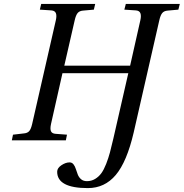

<svg xmlns="http://www.w3.org/2000/svg" viewBox="-20 -712 932 974"><path d="M40 0 45.9 -28.8 101.1 -35.2Q119.1 -36.6 128.2 -46.9Q137.2 -57.1 143.1 -83L263.2 -608.9Q268.6 -632.8 263.4 -645.3Q258.3 -657.7 241.2 -659.2L182.1 -663.1L189 -691.9H462.9L456.1 -663.1L400.9 -658.2Q382.8 -656.7 373.8 -645.8Q364.7 -634.8 358.9 -608.9L306.2 -378.9H640.1L691.9 -608.9Q697.3 -632.8 692.1 -645.3Q687 -657.7 669.9 -659.2L610.8 -663.1L618.2 -691.9H892.1L884.8 -663.1L830.1 -658.2Q812 -656.7 803 -645.8Q793.9 -634.8 788.1 -608.9L658.2 -40Q623.5 108.9 567.4 175.5Q511.2 242.2 425.8 242.2Q270 242.2 270 159.2Q270 140.6 291.5 126.2Q313 111.8 333 111.8Q345.2 111.8 352.8 121.6Q360.4 131.3 364.7 145.3Q369.1 159.2 374.5 173.3Q379.9 187.5 391.4 197.3Q402.8 207 420.9 207Q443.8 207 462.4 195.8Q481 184.6 493.9 167Q506.8 149.4 518.6 119.4Q530.3 89.4 537.8 61Q545.4 32.7 555.2 -9.8L630.9 -340.8H296.9L238.8 -83Q233.4 -58.1 238.5 -46.4Q243.7 -34.7 261.2 -33.2L319.8 -28.8L314 0Z"/></svg>

Font: Linguistics Pro
Style: Italic
Weight: 400
Italic angle: -12°
Designer: Stefan Peev, Context Ltd
Foundry: Stefan Peev, Context Ltd
Version: Version 001.000